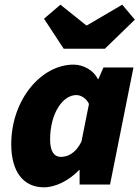

<svg xmlns="http://www.w3.org/2000/svg" viewBox="-20 -788 598 820"><path d="M168 12C216 12 274 -16 318 -62H320V0H450L550 -500H422L400 -450H398C380 -488 336 -512 294 -512C156 -512 28 -362 28 -172C28 -54 80 12 168 12ZM240 -118C212 -118 194 -140 194 -192C194 -304 248 -382 306 -382C324 -382 348 -370 360 -344L328 -184C302 -130 266 -118 240 -118ZM252 -580H428L556 -704L502 -768L352 -680H348L238 -768L168 -708Z"/></svg>

Font: Source Sans Pro Black
Style: Italic
Weight: 900
Italic angle: -11°
Designer: Paul D. Hunt
Foundry: Adobe Systems Incorporated
Version: Version 3.006;hotconv 1.0.111;makeotfexe 2.5.65597